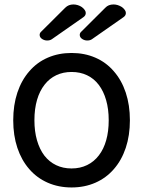

<svg xmlns="http://www.w3.org/2000/svg" viewBox="-20 -827 640 858"><path d="M212.4 -652.3Q204.1 -646 190.4 -646Q179.2 -646 168.9 -652.3Q157.2 -659.7 157.2 -670.9Q157.2 -679.2 163.6 -685.1L271.5 -792.5Q286.1 -807.1 308.1 -807.1Q317.9 -807.1 327.9 -804Q337.9 -800.8 345.7 -795.4Q353.5 -789.6 358.4 -782.7Q363.3 -775.9 363.3 -769Q363.3 -757.8 353 -750.5ZM391.6 -652.3Q383.3 -646 369.6 -646Q358.4 -646 348.1 -652.3Q336.4 -659.7 336.4 -670.9Q336.4 -679.2 342.8 -685.1L450.7 -792.5Q464.4 -807.1 487.3 -807.1Q506.3 -807.1 524.9 -795.4Q532.7 -789.6 537.6 -782.7Q542.5 -775.9 542.5 -769Q542.5 -757.8 532.2 -750.5ZM488.8 -508.3Q523.4 -468.8 542 -413.1Q560.5 -357.4 560.5 -289.6Q560.5 -221.7 542 -166.3Q523.4 -110.8 488.8 -71.3Q454.6 -31.7 406.2 -10.5Q357.9 10.7 299.8 10.7Q241.7 10.7 193.4 -10.5Q145 -31.7 110.8 -71.3Q76.2 -110.8 57.6 -166.3Q39.1 -221.7 39.1 -289.6Q39.1 -357.4 57.6 -413.1Q76.2 -468.8 110.8 -508.3Q145 -548.3 193.4 -569.3Q241.7 -590.3 299.8 -590.3Q357.9 -590.3 406.2 -569.3Q454.6 -548.3 488.8 -508.3ZM179.7 -449.2Q157.2 -420.9 145.5 -380.6Q133.8 -340.3 133.8 -289.6Q133.8 -240.2 145.3 -200.2Q156.7 -160.2 178.2 -131.8Q200.2 -103.5 231 -88.9Q261.7 -74.2 299.8 -74.2Q338.4 -74.2 369.4 -89.4Q400.4 -104.5 421.9 -132.8Q443.4 -160.6 454.6 -200.4Q465.8 -240.2 465.8 -289.6Q465.8 -339.4 454.3 -379.4Q442.9 -419.4 421.4 -447.8Q399.9 -476.1 369.1 -490.7Q338.4 -505.4 299.8 -505.4Q262.2 -505.4 231.7 -491Q201.2 -476.6 179.7 -449.2Z"/></svg>

Font: Courier Prime Medium
Style: Regular
Weight: 500
Designer: Alan Dague-Greene
Foundry: Quote-Unquote Apps
Version: Version 1.202